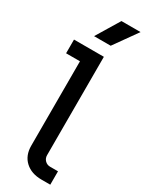

<svg xmlns="http://www.w3.org/2000/svg" viewBox="-258 -980 784 1019"><g transform="rotate(30 134.5 -470.5)"><path d="M207 0Q145 0 107.5 -34.5Q70 -69 70 -129V-690L114 -646H-15V-730H168V-127Q168 -108 181 -95Q194 -82 213 -82H261V0ZM68 -799 154 -941H271L170 -799Z"/></g></svg>

Font: SUSE Medium
Style: Regular
Weight: 500
Designer: Rene Bieder
Foundry: SUSE
Version: Version 1.000